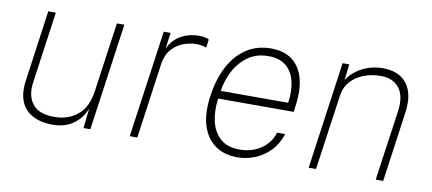

<svg xmlns="http://www.w3.org/2000/svg" viewBox="-55 -715 2050 912"><g transform="rotate(10 970.0 -258.5)"><path d="M228 10Q186.5 9.5 154 -2Q121.5 -13.5 100.2 -36Q79 -58.5 70.5 -92.8Q62 -127 68.5 -173L116.5 -517H153L104.5 -173Q95 -108 125.5 -68Q156 -28 231 -28Q297.5 -28 343.2 -65.5Q389 -103 400 -181L447.5 -517H483.5L410.5 0H377.5L388 -95Q375 -63 352.5 -39.2Q330 -15.5 298.8 -2.5Q267.5 10.5 228 10Z M600.5 0 673.5 -517H706.5L696 -440Q713.5 -475 738.2 -493.8Q763 -512.5 790 -519.8Q817 -527 840 -527Q854.5 -527 868.5 -524.8Q882.5 -522.5 890.5 -517L885 -477Q876 -482 860 -484Q844 -486 834 -486Q811.5 -486 779.8 -476Q748 -466 721.5 -438.8Q695 -411.5 687.5 -360L637 0Z M1120 10Q1057 10 1013.5 -20.8Q970 -51.5 951.2 -110.5Q932.5 -169.5 944.5 -254Q956.5 -339.5 989.5 -400.8Q1022.5 -462 1073.2 -494.5Q1124 -527 1190 -527Q1252 -527 1291.8 -497.5Q1331.5 -468 1347 -412.2Q1362.5 -356.5 1351 -277L1347.5 -249H983Q975 -190.5 986 -140.2Q997 -90 1031 -59Q1065 -28 1125.5 -28Q1182.5 -28 1227 -57.5Q1271.5 -87 1287 -138H1326Q1309.5 -88 1277.2 -55Q1245 -22 1204 -6Q1163 10 1120 10ZM989 -287H1314Q1322.5 -344.5 1311.8 -390.2Q1301 -436 1269.5 -462.5Q1238 -489 1184 -489Q1125 -489 1084 -458.8Q1043 -428.5 1019.2 -382Q995.5 -335.5 989 -287Z M1463.5 0 1536 -517H1568.5L1559 -440Q1574.5 -464.5 1600 -484.2Q1625.5 -504 1658.8 -515.5Q1692 -527 1730.5 -527Q1778.5 -527 1813.2 -506.5Q1848 -486 1863.8 -443.5Q1879.5 -401 1870 -335L1823 0H1787L1834.5 -335Q1845.5 -410 1815.8 -449.5Q1786 -489 1726 -489Q1683.5 -489 1645.5 -475Q1607.5 -461 1581.8 -432.5Q1556 -404 1550 -360L1499 0Z"/></g></svg>

Font: Public Sans Thin Thin
Style: Italic
Weight: 250
Italic angle: -8°
Version: Version 2.001